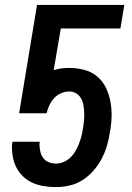

<svg xmlns="http://www.w3.org/2000/svg" viewBox="-20 -755 540 783"><path d="M208 8Q183 8 158.5 4Q134 0 112.5 -9.5Q91 -19 74 -35.5Q57 -52 46.5 -72.5Q36 -93 32 -117Q28 -141 29 -166L31 -177H142L141 -166Q141 -151 144.5 -136.5Q148 -122 156.5 -110.5Q165 -99 179 -93.5Q193 -88 208 -88Q224 -88 239.5 -94.5Q255 -101 267 -112.5Q279 -124 287.5 -138.5Q296 -153 302 -168.5Q308 -184 312 -199.5Q316 -215 318 -230Q321 -246 322.5 -262Q324 -278 323.5 -293.5Q323 -309 320.5 -324.5Q318 -340 311 -353Q304 -366 291 -374Q278 -382 262 -382Q246 -382 229.5 -375Q213 -368 201 -355Q189 -342 181.5 -326Q174 -310 170 -293H58L131 -735H487L471 -639H228L199 -469Q215 -474 231 -476Q247 -478 262 -478Q294 -478 324 -470Q354 -462 376.5 -443Q399 -424 412 -397Q425 -370 430.5 -340Q436 -310 435 -278Q434 -246 428 -215Q424 -187 416 -160Q408 -133 394.5 -107.5Q381 -82 361 -59Q341 -36 316.5 -20.5Q292 -5 264 1.5Q236 8 208 8Z"/></svg>

Font: Iosevka SS04 Oblique
Style: Bold
Weight: 700
Italic angle: -9°
Monospace: yes
Designer: Belleve Invis
Foundry: Belleve Invis
Version: Version 19.0.0; ttfautohint (v1.8.4)